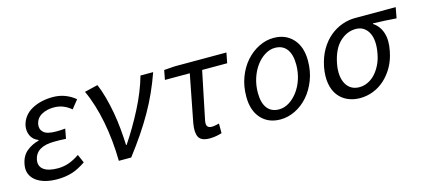

<svg xmlns="http://www.w3.org/2000/svg" viewBox="-46 -850 2692 1215"><g transform="rotate(-15 1300.0 -243.0)"><path d="M215 12Q170 12 134.5 2Q99 -8 75 -27Q51 -46 41 -73Q31 -100 38 -134Q48 -187 83 -215.5Q118 -244 163 -255V-259Q128 -273 114.5 -303Q101 -333 107 -367Q114 -400 133.5 -425Q153 -450 182 -466Q211 -482 246 -490Q281 -498 319 -498Q363 -498 399.5 -484Q436 -470 466 -445L422 -390Q397 -411 369.5 -422Q342 -433 308 -433Q263 -433 229 -414Q195 -395 187 -357Q181 -324 203 -303Q225 -282 284 -282Q298 -282 312 -282.5Q326 -283 345 -285L333 -221Q311 -223 293 -223H257Q137 -223 121 -141Q113 -100 143 -77Q173 -54 236 -54Q271 -54 305 -65Q339 -76 379 -103L403 -48Q353 -14 309.5 -1Q266 12 215 12Z M620 0Q619 -67 612.5 -132.5Q606 -198 594 -259Q582 -320 565 -375Q548 -430 526 -477L613 -498Q630 -459 644 -408Q658 -357 668 -301.5Q678 -246 683 -190Q688 -134 690 -85H694Q757 -179 810.5 -283Q864 -387 892 -486H975Q953 -423 926 -363Q899 -303 865.5 -244Q832 -185 791 -124.5Q750 -64 701 0Z M1213 12Q1157 12 1141.5 -19Q1126 -50 1137 -110L1197 -419H1034L1046 -481L1117 -486H1455L1442 -419H1278Q1261 -337 1244.5 -257.5Q1228 -178 1213 -104Q1208 -78 1216.5 -67Q1225 -56 1245 -56Q1256 -56 1268.5 -58.5Q1281 -61 1293 -64V-1Q1278 4 1257 8Q1236 12 1213 12Z M1677 12Q1598 12 1551 -40Q1504 -92 1504 -183Q1504 -252 1526 -310Q1548 -368 1585 -409.5Q1622 -451 1669 -474.5Q1716 -498 1766 -498Q1845 -498 1892.5 -446Q1940 -394 1940 -303Q1940 -234 1917.5 -176Q1895 -118 1858.5 -76.5Q1822 -35 1774.5 -11.5Q1727 12 1677 12ZM1685 -52Q1719 -52 1750.5 -71.5Q1782 -91 1807 -124Q1832 -157 1847 -202Q1862 -247 1862 -298Q1862 -364 1835.5 -399.5Q1809 -435 1758 -435Q1725 -435 1693 -415.5Q1661 -396 1636 -362.5Q1611 -329 1596 -284Q1581 -239 1581 -188Q1581 -122 1607.5 -87Q1634 -52 1685 -52Z M2198 12Q2154 12 2117.5 -4.5Q2081 -21 2057 -52.5Q2033 -84 2025 -131Q2017 -178 2028 -238Q2041 -302 2068.5 -348.5Q2096 -395 2133 -425.5Q2170 -456 2212.5 -471Q2255 -486 2298 -486H2564L2551 -416Q2509 -419 2474.5 -421Q2440 -423 2398 -424V-420Q2438 -394 2454 -345Q2470 -296 2456 -227Q2445 -170 2420 -126Q2395 -82 2360.5 -51Q2326 -20 2284.5 -4Q2243 12 2198 12ZM2212 -56Q2240 -56 2267 -68.5Q2294 -81 2315.5 -104Q2337 -127 2353.5 -160Q2370 -193 2377 -234Q2384 -270 2382.5 -303.5Q2381 -337 2369 -362.5Q2357 -388 2335.5 -403Q2314 -418 2283 -418Q2225 -418 2178 -373.5Q2131 -329 2113 -238Q2105 -196 2108.5 -162.5Q2112 -129 2125.5 -105Q2139 -81 2161 -68.5Q2183 -56 2212 -56Z"/></g></svg>

Font: Matigon Symbol
Style: Regular
Weight: 400
Designer: Paul D. Hunt
Foundry: Adobe Systems Incorporated
Version: Version 2.021;PS 2.000;hotconv 1.0.86;makeotf.lib2.5.63406